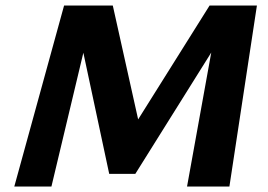

<svg xmlns="http://www.w3.org/2000/svg" viewBox="-20 -678 974 698"><path d="M660 0 765 -581 830 -618 472 -46H377L266 -566L291 -658H390L494 -191H449L742 -658H914L814 0ZM32 0 213 -658H324L167 0Z"/></svg>

Font: Ysabeau ExtraBold
Style: Italic
Weight: 800
Italic angle: -12°
Designer: Christian Thalmann (Catharsis Fonts)
Version: Version 2.002